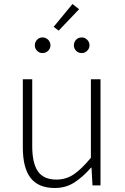

<svg xmlns="http://www.w3.org/2000/svg" viewBox="-20 -926 623 959"><path d="M254 13Q172 13 133 -37Q94 -87 94 -190V-530H141V-196Q141 -111 169.5 -70Q198 -29 262 -29Q310 -29 349 -55.5Q388 -82 434 -138V-530H482V0H442L437 -89H435Q395 -43 352 -15Q309 13 254 13ZM192 -661Q176 -661 165 -672.5Q154 -684 154 -699Q154 -716 165 -727.5Q176 -739 192 -739Q209 -739 220.5 -727.5Q232 -716 232 -699Q232 -684 220.5 -672.5Q209 -661 192 -661ZM273 -773 248 -792 342 -906 375 -880ZM388 -661Q371 -661 360 -672.5Q349 -684 349 -699Q349 -716 360 -727.5Q371 -739 388 -739Q404 -739 415.5 -727.5Q427 -716 427 -699Q427 -684 415.5 -672.5Q404 -661 388 -661Z"/></svg>

Font: Noto Sans TC ExtraLight
Style: Regular
Weight: 250
Designer: Ryoko NISHIZUKA  (kana, bopomofo & ideographs); Paul D. Hunt (Latin, Greek & Cyrillic); Sandoll Communications , Soo-you
Foundry: Adobe
Version: Version 2.004-H2;hotconv 1.0.118;makeotfexe 2.5.65603